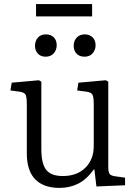

<svg xmlns="http://www.w3.org/2000/svg" viewBox="-20 -904 663 938"><path d="M271 14Q193 14 152 -28Q111 -70 111 -155V-394Q111 -426 106 -439Q101 -452 77 -456L31 -462L37 -500L170 -512L182 -505V-175Q182 -105 205.5 -74.5Q229 -44 287 -44Q356 -44 397 -84.5Q438 -125 438 -191V-394Q438 -426 433 -439Q428 -452 404 -456L357 -462L363 -500L497 -512L509 -505V-90Q509 -64 515 -55Q521 -46 541 -43L591 -36V1L451 7L441 -77H439Q403 -27 361.5 -6.5Q320 14 271 14ZM393 -627Q368 -627 354 -642Q340 -657 340 -680Q340 -704 354.5 -720Q369 -736 394 -736Q418 -736 432.5 -721.5Q447 -707 447 -683Q447 -660 432.5 -643.5Q418 -627 393 -627ZM203 -627Q179 -627 165 -642Q151 -657 151 -680Q151 -704 165 -720Q179 -736 204 -736Q229 -736 243 -721.5Q257 -707 257 -683Q257 -660 242.5 -643.5Q228 -627 203 -627ZM156 -824V-884H430V-824Z"/></svg>

Font: Literata 12pt Light
Style: Regular
Weight: 300
Designer: Latin by Veronika Burian and Jose Scaglione. Greek by Irene Vlachou. Cyrillic by Vera Evstafieva.
Foundry: TypeTogether
Version: Version 3.002